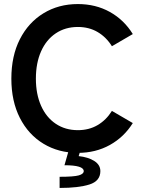

<svg xmlns="http://www.w3.org/2000/svg" viewBox="-20 -738 712 947"><path d="M364 16Q269 16 194.5 -29Q120 -74 78 -156.5Q36 -239 36 -350Q36 -462 78 -544.5Q120 -627 194.5 -672.5Q269 -718 364 -718Q452 -718 522 -679Q592 -640 635 -570L532 -510Q504 -555 461.5 -580Q419 -605 364 -605Q302 -605 255 -573.5Q208 -542 182.5 -484.5Q157 -427 157 -350Q157 -274 182.5 -216.5Q208 -159 255 -127.5Q302 -96 364 -96Q419 -96 461.5 -121Q504 -146 532 -191L635 -131Q592 -62 522 -23Q452 16 364 16ZM274 189V134Q344 134 368.5 127Q393 120 393 106Q393 77 298 77L320 0H378L368 32Q415 37 445 56Q475 75 475 106Q475 155 421 172Q367 189 274 189Z"/></svg>

Font: Zen Kaku Gothic New
Style: Bold
Weight: 700
Designer: Yoshimichi Ohira
Foundry: Positype
Version: Version 1.002